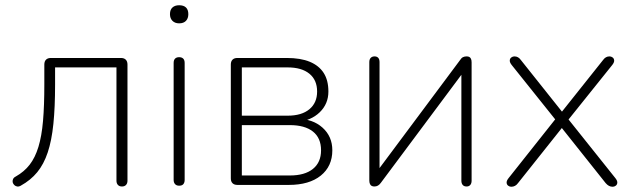

<svg xmlns="http://www.w3.org/2000/svg" viewBox="-20 -705 2418 732"><path d="M445 6Q435 6 429.5 0Q424 -6 424 -16V-448H190V-382Q190 -296 183.5 -232.5Q177 -169 162 -124Q147 -79 122 -48.5Q97 -18 59 3Q52 7 45.5 6Q39 5 34.5 0.5Q30 -4 28.5 -9.5Q27 -15 29.5 -21.5Q32 -28 40 -32Q72 -50 93 -77Q114 -104 126.5 -145Q139 -186 144 -244Q149 -302 149 -383V-459Q149 -471 155.5 -477.5Q162 -484 174 -484H441Q453 -484 459.5 -477.5Q466 -471 466 -459V-16Q466 -6 460.5 0Q455 6 445 6Z M663 3Q653 3 647.5 -3Q642 -9 642 -19V-465Q642 -476 647.5 -481.5Q653 -487 663 -487Q673 -487 678.5 -481.5Q684 -476 684 -465V-19Q684 -9 679 -3Q674 3 663 3ZM663 -616Q647 -616 637.5 -625.5Q628 -635 628 -651Q628 -668 637.5 -676.5Q647 -685 663 -685Q680 -685 689 -676.5Q698 -668 698 -651Q698 -635 689 -625.5Q680 -616 663 -616Z M885 0Q873 0 866.5 -6.5Q860 -13 860 -25V-459Q860 -471 866.5 -477.5Q873 -484 885 -484H1073Q1126 -484 1161 -469.5Q1196 -455 1214 -427Q1232 -399 1232 -356Q1232 -309 1199 -277Q1166 -245 1113 -240V-252Q1172 -252 1209.5 -218.5Q1247 -185 1247 -132Q1247 -71 1203 -35.5Q1159 0 1081 0ZM902 -36H1085Q1142 -36 1173 -61Q1204 -86 1204 -132Q1204 -179 1173 -203.5Q1142 -228 1085 -228H902ZM902 -264H1077Q1130 -264 1159.5 -288.5Q1189 -313 1189 -356Q1189 -400 1159.5 -424Q1130 -448 1077 -448H902Z M1407 6Q1402 6 1397.5 4Q1393 2 1390.5 -3.5Q1388 -9 1388 -17V-468Q1388 -479 1393.5 -484.5Q1399 -490 1408 -490Q1417 -490 1422 -484.5Q1427 -479 1427 -468V-32H1403L1734 -476Q1739 -484 1745 -487Q1751 -490 1759 -490Q1765 -490 1769 -488Q1773 -486 1775.5 -481Q1778 -476 1778 -467V-16Q1778 -6 1773 0Q1768 6 1759 6Q1749 6 1744 0Q1739 -6 1739 -16V-452H1763L1432 -8Q1427 -1 1421 2.5Q1415 6 1407 6Z M1929 7Q1923 7 1917.5 3Q1912 -1 1911.5 -8.5Q1911 -16 1919 -26L2107 -263V-237L1931 -457Q1923 -467 1923.5 -474.5Q1924 -482 1929.5 -486Q1935 -490 1941 -490Q1949 -490 1955 -486.5Q1961 -483 1966 -476L2130 -270H2115L2279 -476Q2284 -483 2290 -486.5Q2296 -490 2304 -490Q2310 -490 2315.5 -486Q2321 -482 2321.5 -474.5Q2322 -467 2314 -457L2140 -240V-259L2326 -26Q2334 -16 2333.5 -8.5Q2333 -1 2327.5 3Q2322 7 2316 7Q2308 7 2301.5 3.5Q2295 0 2289 -7L2114 -227H2130L1955 -7Q1950 0 1943.5 3.5Q1937 7 1929 7Z"/></svg>

Font: Nunito ExtraLight
Style: Regular
Weight: 200
Designer: Vernon Adams
Foundry: Vernon Adams
Version: Version 3.602